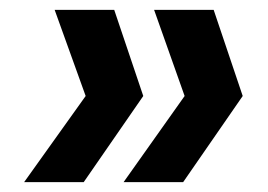

<svg xmlns="http://www.w3.org/2000/svg" viewBox="-20 -490 545 390"><path d="M231 -120 355 -295 293 -470H414L473 -295L352 -120ZM29 -120 154 -295 91 -470H212L271 -295L150 -120Z"/></svg>

Font: DeepMind Sans
Style: Bold Italic
Weight: 700
Italic angle: -10°
Designer: Jonny Pinhorn / Modifications: Colophon Foundry
Foundry: Colophon Foundry
Version: Version 1.002; ttfautohint (v1.8.2)